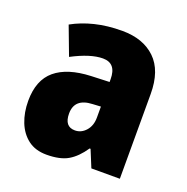

<svg xmlns="http://www.w3.org/2000/svg" viewBox="-107 -663 752 773"><g transform="rotate(20 268.5 -276.5)"><path d="M289 -563Q379 -563 431 -513Q483 -463 483 -363V0H361L331 -73H327Q298 -30 264 -10Q230 10 172 10Q124 10 92.5 -14Q61 -38 45 -78.5Q29 -119 29 -169Q29 -258 81 -301.5Q133 -345 233 -349L311 -352V-364Q311 -432 254 -432Q201 -432 123 -391L77 -513Q120 -537 173 -550Q226 -563 289 -563ZM277 -245Q201 -242 201 -177Q201 -121 246 -121Q273 -121 292.5 -143Q312 -165 312 -200V-247Z"/></g></svg>

Font: Noto Sans Bengali Condensed Black
Style: Regular
Weight: 900
Width: 3
Designer: Joana Ranito - Universal Thirst; Jelle Bosma - Monotype Design Team
Foundry: Universal Thirst ehf.
Version: Version 3.000; ttfautohint (v1.8.4.7-5d5b)